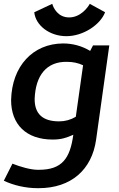

<svg xmlns="http://www.w3.org/2000/svg" viewBox="-40 -719 620 1003"><path d="M321 -628C263 -628 239 -677 233 -699L139 -655C146 -586 219 -530 307 -530C394 -530 484 -589 509 -655L429 -699C417 -677 379 -628 321 -628ZM310 -396C341 -396 369 -390 394 -378L356 -109C329 -93 300 -85 269 -85C183 -85 141 -124 141 -201C145 -325 203 -398 310 -396ZM18 -196C18 -69 97 10 235 10C281 10 306 1 343 -15C326 108 285 168 163 168H157C120 168 65 152 25 136L-20 225C30 249 94 264 156 264H162C332 264 440 167 462 11L531 -482H446L431 -453C388 -479 340 -492 289 -492C132 -491 22 -374 18 -196Z"/></svg>

Font: Cantarell
Style: BoldOblique
Weight: 700
Italic angle: -8°
Designer: Dave Crossland
Version: Version 0.024